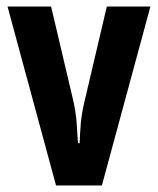

<svg xmlns="http://www.w3.org/2000/svg" viewBox="-20 -566 482 586"><path d="M151 0 3 -546H136L201 -270Q211 -228 213.5 -196.5Q216 -165 218 -129H223Q224 -157 226.5 -188.5Q229 -220 239 -261L306 -546H439L291 0Z"/></svg>

Font: Noto Sans Telugu ExtraCondensed
Style: Bold
Weight: 700
Width: 2
Designer: Jelle Bosma - Monotype Design Team
Foundry: Monotype Imaging Inc.
Version: Version 2.005; ttfautohint (v1.8.4.7-5d5b)